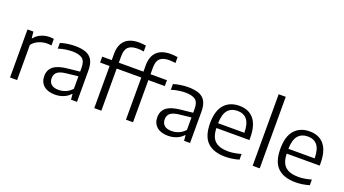

<svg xmlns="http://www.w3.org/2000/svg" viewBox="-61 -1423 3655 2038"><g transform="rotate(20 1767.0 -404.0)"><path d="M82 0V-542.5H149L155.5 -470.5H161Q190.5 -508 236.2 -527.8Q282 -547.5 330 -547.5Q356.5 -547.5 379 -543.5V-469.5Q366.5 -472 353.5 -472.8Q340.5 -473.5 326.5 -473.5Q285.5 -473.5 239 -455Q192.5 -436.5 162 -397.5V0Z M591 8.5Q509 8.5 463.5 -31Q418 -70.5 418 -139Q418 -209 466.5 -248.2Q515 -287.5 623.5 -298.5L760 -313V-356.5Q760 -433 722.2 -459.8Q684.5 -486.5 610 -486.5Q577 -486.5 535.8 -480.5Q494.5 -474.5 453.5 -461V-525.5Q490.5 -538 535 -544.2Q579.5 -550.5 619.5 -550.5Q691.5 -550.5 740.2 -532.5Q789 -514.5 813.8 -471.2Q838.5 -428 838.5 -352.5V0H771L765.5 -61H760Q731.5 -28 686.8 -9.8Q642 8.5 591 8.5ZM499.5 -145.5Q499.5 -101 526.8 -76.5Q554 -52 610 -52Q650.5 -52 689.5 -68Q728.5 -84 760 -119V-260L628.5 -245.5Q558.5 -238 529 -213.5Q499.5 -189 499.5 -145.5Z M1033.5 0V-476H926V-542.5H1033.5V-613Q1033.5 -714 1086.5 -766Q1139.5 -818 1243 -818Q1262.5 -818 1282.5 -816.2Q1302.5 -814.5 1321.5 -811.5V-744.5Q1284 -751 1250.5 -751Q1180.5 -751 1147 -720.2Q1113.5 -689.5 1113.5 -617V-542.5H1299V-476H1113.5V0Z M1391.5 0V-476H1284V-542.5H1391.5V-613Q1391.5 -714 1444.5 -766Q1497.5 -818 1601 -818Q1620.5 -818 1640.5 -816.2Q1660.5 -814.5 1679.5 -811.5V-744.5Q1642 -751 1608.5 -751Q1538.5 -751 1505 -720.2Q1471.5 -689.5 1471.5 -617V-542.5H1657V-476H1471.5V0Z M1868 8.5Q1786 8.5 1740.5 -31Q1695 -70.5 1695 -139Q1695 -209 1743.5 -248.2Q1792 -287.5 1900.5 -298.5L2037 -313V-356.5Q2037 -433 1999.2 -459.8Q1961.5 -486.5 1887 -486.5Q1854 -486.5 1812.8 -480.5Q1771.5 -474.5 1730.5 -461V-525.5Q1767.5 -538 1812 -544.2Q1856.5 -550.5 1896.5 -550.5Q1968.5 -550.5 2017.2 -532.5Q2066 -514.5 2090.8 -471.2Q2115.5 -428 2115.5 -352.5V0H2048L2042.5 -61H2037Q2008.5 -28 1963.8 -9.8Q1919 8.5 1868 8.5ZM1776.5 -145.5Q1776.5 -101 1803.8 -76.5Q1831 -52 1887 -52Q1927.5 -52 1966.5 -68Q2005.5 -84 2037 -119V-260L1905.5 -245.5Q1835.5 -238 1806 -213.5Q1776.5 -189 1776.5 -145.5Z M2514.5 9.5Q2381.5 9.5 2312.2 -57.2Q2243 -124 2243 -271Q2243 -411.5 2305 -481Q2367 -550.5 2475 -550.5Q2581.5 -550.5 2639.2 -480.5Q2697 -410.5 2697 -269V-245H2324Q2327 -142 2376.5 -98.2Q2426 -54.5 2524.5 -54.5Q2557.5 -54.5 2593.8 -60.5Q2630 -66.5 2669.5 -77.5V-13.5Q2627.5 -1.5 2589.5 4Q2551.5 9.5 2514.5 9.5ZM2474 -493Q2405 -493 2365.5 -448.2Q2326 -403.5 2323.5 -299H2620.5Q2618.5 -403 2580.8 -448Q2543 -493 2474 -493Z M2822.5 0V-808H2902.5V0Z M3308.5 9.5Q3175.5 9.5 3106.2 -57.2Q3037 -124 3037 -271Q3037 -411.5 3099 -481Q3161 -550.5 3269 -550.5Q3375.5 -550.5 3433.2 -480.5Q3491 -410.5 3491 -269V-245H3118Q3121 -142 3170.5 -98.2Q3220 -54.5 3318.5 -54.5Q3351.5 -54.5 3387.8 -60.5Q3424 -66.5 3463.5 -77.5V-13.5Q3421.5 -1.5 3383.5 4Q3345.5 9.5 3308.5 9.5ZM3268 -493Q3199 -493 3159.5 -448.2Q3120 -403.5 3117.5 -299H3414.5Q3412.5 -403 3374.8 -448Q3337 -493 3268 -493Z"/></g></svg>

Font: Encode Sans Semi Expanded
Style: Regular
Weight: 400
Width: 6
Designer: Multiple Designers
Foundry: Impallari Type
Version: Version 3.000; ttfautohint (v1.8.3) -l 8 -r 50 -G 200 -x 14 